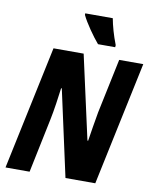

<svg xmlns="http://www.w3.org/2000/svg" viewBox="-100 -1016 876 1091"><g transform="rotate(10 338.5 -470.5)"><path d="M404 -781H503L504 -793C483 -847 469 -898 461 -941H302V-932C322 -889 372 -818 404 -781ZM8 0H147L212 -313C223 -364 236 -456 241 -498H245L354 0H526L677 -714H538L472 -400C463 -354 451 -273 444 -231H440L333 -714H159Z"/></g></svg>

Font: Noto Sans Display SemiCondensed Extra
Style: Italic
Weight: 800
Width: 4
Italic angle: -12°
Designer: Monotype Design Team
Foundry: Monotype Imaging Inc.
Version: Version 1.900